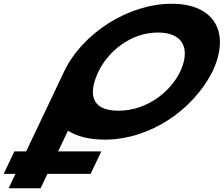

<svg xmlns="http://www.w3.org/2000/svg" viewBox="-56 -747 1197 1027"><path d="M286.6 -363.9C284.6 -359.8 282.7 -355.7 280.9 -351.7L83.8 63H20.8L-36.3 183H26.7L-9.9 260H161.1L197.7 183H428.7L485.8 63H254.8L307.6 -48.1C354.8 -17.5 421.3 -0.1 504.2 -0.1C746.8 -0.1 976.8 -159.1 1080.3 -363.9C1177.7 -568.8 1094.8 -726.9 862.3 -726.9C630.1 -726.9 384 -568.8 286.6 -363.9ZM470.6 -363.9C520.4 -468.5 640 -573 789.1 -573C939.3 -573 957.5 -468.5 907.8 -363.9C858.1 -259.4 732 -154.8 577.8 -154.8C419.4 -154.8 420.9 -259.4 470.6 -363.9Z"/></svg>

Font: Hussar
Style: BdSuprExtOblFive
Weight: 700
Foundry: Cannot Into Space Fonts
Version: Version 2.00